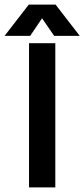

<svg xmlns="http://www.w3.org/2000/svg" viewBox="-73 -820 369 840"><path d="M-53 -663 53 -800H170L276 -663H164L111 -740L59 -663ZM54 -631H169V0H54Z"/></svg>

Font: Teko Medium
Style: Regular
Weight: 500
Designer: Manushi Parikh, Jonny Pinhorn
Foundry: Indian Type Foundry
Version: Version 1.106;PS 1.0;hotconv 1.0.78;makeotf.lib2.5.61930; tt